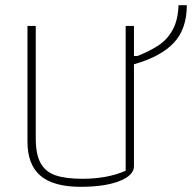

<svg xmlns="http://www.w3.org/2000/svg" viewBox="-20 -710 756 741"><path d="M86 -164V-610H118V-175Q118 -115 136.5 -81Q155 -47 194 -33.5Q233 -20 298 -20Q394 -20 465 -51V-610H497V-494H511Q561 -514 594 -536.5Q627 -559 647 -596Q667 -633 669 -690H701Q701 -598 650.5 -544.5Q600 -491 497 -462V-69Q497 -33 440.5 -11Q384 11 291 11Q187 11 136.5 -31.5Q86 -74 86 -164Z"/></svg>

Font: Athiti ExtraLight
Style: Regular
Weight: 250
Version: Version 1.032